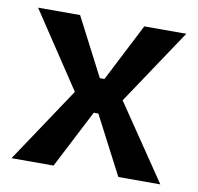

<svg xmlns="http://www.w3.org/2000/svg" viewBox="-64 -590 679 657"><g transform="rotate(10 275.0 -261.5)"><path d="M17 0 191 -261 17 -523H163L267 -322H283L386 -523H532L357 -261L534 0H388L283 -202H267L163 0Z"/></g></svg>

Font: Bricolage Grotesque 17pt SemiBold
Style: Regular
Weight: 600
Version: Version 1.001;gftools[0.9.33.dev8+g029e19f]